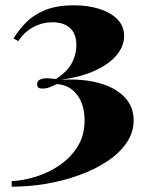

<svg xmlns="http://www.w3.org/2000/svg" viewBox="-20 -553 552 724"><path d="M259 -533Q313 -533 356 -519Q399 -505 423.5 -479.5Q448 -454 448 -417Q448 -380 421 -346.5Q394 -313 341 -288Q288 -263 209 -252Q291 -257 353 -240Q415 -223 449.5 -187Q484 -151 484 -99Q484 -53 457 -14Q430 25 384 55.5Q338 86 278.5 107.5Q219 129 154 140Q89 151 24 151V130Q68 128 116 113Q164 98 205.5 69.5Q247 41 273 -1Q299 -43 299 -98Q299 -157 271.5 -194.5Q244 -232 195 -236Q180 -229 167 -224Q154 -219 140 -219Q131 -219 125.5 -222Q120 -225 120 -235Q120 -248 131 -253Q142 -258 156 -258Q164 -258 172.5 -257Q181 -256 191 -255Q235 -284 251.5 -316.5Q268 -349 268 -382Q268 -426 244 -447.5Q220 -469 178 -469Q140 -469 106 -451Q72 -433 49 -398L31 -408Q51 -441 79.5 -469.5Q108 -498 151.5 -515.5Q195 -533 259 -533Z"/></svg>

Font: Playfair Display Black
Style: Regular
Weight: 900
Designer: Claus Eggers Sørensen
Foundry: Claus Eggers Sørensen
Version: Version 1.203